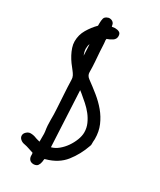

<svg xmlns="http://www.w3.org/2000/svg" viewBox="-195 -817 742 893"><g transform="rotate(30 176.0 -370.5)"><path d="M28 -579Q28 -614 45.5 -643.5Q63 -673 86 -696V-709Q86 -724 89 -735.5Q92 -747 109 -752Q110 -753 115 -753Q126 -753 133.5 -747Q141 -741 142 -732Q142 -730 144 -724Q154 -726 159 -726H162Q174 -726 183.5 -721Q193 -716 193 -701Q193 -685 179 -676Q165 -667 152 -663H151Q151 -661 150.5 -659Q150 -657 150 -656V-655Q152 -641 152.5 -625.5Q153 -610 154 -596Q156 -569 158 -542.5Q160 -516 160 -489Q160 -471 177 -459Q206 -438 235 -414.5Q264 -391 286.5 -364Q309 -337 323 -304.5Q337 -272 337 -232Q337 -222 336 -217V-212Q336 -207 336 -203Q336 -199 334 -194Q315 -139 281 -96Q247 -53 185 -36Q184 -36 180 -34Q179 -31 179 -26.5Q179 -22 178 -18Q176 -6 170 2.5Q164 11 149 12Q134 12 126.5 3.5Q119 -5 119 -18Q119 -21 119 -24.5Q119 -28 118 -32Q105 -36 92 -40.5Q79 -45 68 -47L63 -48Q52 -50 43 -58Q34 -66 34 -77Q34 -88 44 -97Q54 -106 65 -106Q82 -106 98 -99Q103 -97 108 -96Q113 -95 120 -93V-103V-124Q120 -129 120 -135.5Q120 -142 119 -147Q114 -176 114.5 -206.5Q115 -237 113 -266Q111 -304 108.5 -341Q106 -378 105 -416Q105 -428 100 -437.5Q95 -447 87 -457Q77 -469 66.5 -483.5Q56 -498 47.5 -514Q39 -530 33.5 -546.5Q28 -563 28 -579ZM164 -395 179 -97Q199 -102 217 -117Q235 -132 248.5 -151.5Q262 -171 270.5 -193Q279 -215 279 -234Q279 -258 269.5 -279.5Q260 -301 245.5 -319.5Q231 -338 213 -354Q195 -370 178 -384L173 -388Q171 -390 168.5 -391.5Q166 -393 164 -395ZM90 -576Q90 -561 98 -542L95 -602Q90 -592 90 -576Z"/></g></svg>

Font: PreciousPlastic
Style: Regular
Weight: 700
Version: Version 001.006